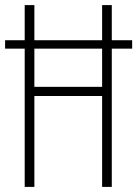

<svg xmlns="http://www.w3.org/2000/svg" viewBox="-20 -734 539 754"><path d="M77 0H115V-357H381V0H419V-543H499V-576H419V-714H381V-576H115V-714H77V-576H0V-543H77ZM115 -393V-543H381V-393Z"/></svg>

Font: Noto Sans Thai ExtCond ExtLt
Style: Regular
Weight: 200
Width: 2
Designer: Monotype Design Team
Foundry: Monotype Imaging Inc.
Version: Version 2.002